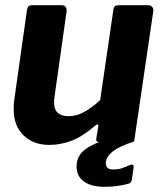

<svg xmlns="http://www.w3.org/2000/svg" viewBox="-20 -550 632 742"><path d="M170 10Q109 10 71 -27Q33 -64 33 -126Q33 -133 33 -141Q33 -149 34 -156L84 -510Q86 -522 90.5 -526Q95 -530 108 -530H218Q229 -530 234 -523Q239 -516 237 -504L190 -171Q189 -166 189 -161.5Q189 -157 189 -154Q189 -126 204 -113.5Q219 -101 244 -101Q278 -101 308.5 -119Q339 -137 367 -163L418 -511Q419 -523 424.5 -526.5Q430 -530 443 -530H551Q563 -530 568.5 -523Q574 -516 572 -504L500 -14Q499 -5 496.5 -2.5Q494 0 486 0H367Q360 0 355.5 -3Q351 -6 352 -14L360 -63Q361 -69 357 -69Q353 -69 346 -63Q300 -23 257.5 -6.5Q215 10 170 10ZM277 79Q280 62 289.5 47.5Q299 33 321.5 19Q344 5 386 -9L497 -3Q440 16 416 35Q392 54 389 77Q388 90 394.5 97.5Q401 105 418 105Q439 105 454.5 99Q470 93 482 88Q490 84 494 87.5Q498 91 496 100L490 142Q489 148 486.5 153Q484 158 479 159Q464 164 438.5 168Q413 172 383 172Q329 172 300 148Q271 124 277 79Z"/></svg>

Font: Libre Franklin
Style: Bold Italic
Weight: 700
Italic angle: -8°
Designer: Pablo Impallari, Rodrigo Fuenzalida, Nhung Nguyen
Foundry: Impallari Type
Version: Version 3.000